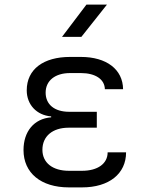

<svg xmlns="http://www.w3.org/2000/svg" viewBox="-20 -805 640 833"><path d="M249 -645H333L444 -785H355ZM336 8C453 8 527 -51 527 -144H447C447 -95 404 -64 336 -64H279C208 -64 164 -99 164 -155C164 -214 208 -251 278 -251H400V-320H280C216 -320 178 -352 178 -403C178 -455 219 -488 284 -488H331C394 -488 434 -461 435 -418H514C513 -504 442 -558 331 -558H284C169 -558 96 -505 96 -413C96 -351 139 -305 202 -300V-296C127 -290 82 -234 82 -154C82 -55 157 8 279 8Z"/></svg>

Font: JetBrains Mono Light
Style: Regular
Weight: 336
Monospace: yes
Designer: Philipp Nurullin, Konstantin Bulenkov
Foundry: JetBrains
Version: Version 2.305